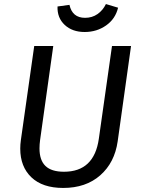

<svg xmlns="http://www.w3.org/2000/svg" viewBox="-20 -916 696 948"><path d="M561 -218Q546 -113 475 -50.5Q404 12 292 12Q190 12 135 -40.5Q80 -93 80 -182Q80 -203 83 -224L149 -689H243L178 -225Q175 -203 175 -183Q175 -125 204.5 -96.5Q234 -68 296 -68Q445 -68 468 -231L533 -689H627ZM264 -884 323 -892Q337 -828 400 -828Q435 -828 461.5 -846.5Q488 -865 503 -896L563 -878Q550 -823 504 -790.5Q458 -758 398 -758Q337 -758 299.5 -793Q262 -828 264 -884Z"/></svg>

Font: Fira Sans
Style: Italic
Weight: 400
Italic angle: -8°
Designer: bBox Type GmbH & Carrois Corporate GbR & Edenspiekermann AG
Foundry: bBox Type GmbH & Carrois Corporate GbR & Edenspiekermann AG
Version: Version 4.301